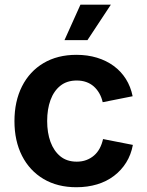

<svg xmlns="http://www.w3.org/2000/svg" viewBox="-20 -786 625 817"><path d="M305.2 10.7Q224.6 10.7 165.3 -24.4Q106 -59.6 73.7 -123Q41.5 -186.5 41.5 -270.5Q41.5 -355 73.7 -418.7Q106 -482.4 165.3 -517.6Q224.6 -552.7 305.2 -552.7Q352.5 -552.7 392.6 -540.5Q432.6 -528.3 463.9 -505.4Q495.1 -482.4 515.6 -450Q536.1 -417.5 544.4 -376.5L417 -351.1Q412.1 -372.6 402.3 -389.4Q392.6 -406.2 378.7 -418.5Q364.7 -430.7 346.7 -437Q328.6 -443.4 306.6 -443.4Q264.6 -443.4 236.8 -421.1Q209 -398.9 194.8 -360.1Q180.7 -321.3 180.7 -271Q180.7 -221.2 194.8 -182.4Q209 -143.6 236.8 -120.8Q264.6 -98.1 306.6 -98.1Q329.1 -98.1 347.4 -105Q365.7 -111.8 380.1 -124.3Q394.5 -136.7 404.1 -154.5Q413.6 -172.4 418.5 -194.3L545.4 -169.4Q537.6 -127.4 516.8 -94.2Q496.1 -61 464.8 -37.4Q433.6 -13.7 393.1 -1.5Q352.5 10.7 305.2 10.7ZM254.4 -615.2 322.3 -766.1H451.7L352.1 -615.2Z"/></svg>

Font: Inter
Style: 650
Weight: 650
Designer: Rasmus Andersson
Foundry: rsms
Version: Version 4.001;git-66647c0bb